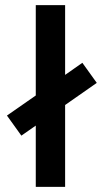

<svg xmlns="http://www.w3.org/2000/svg" viewBox="-20 -726 396 746"><path d="M119 0V-238L63 -199L7 -277L119 -355V-706H233V-435L300 -482L356 -404L233 -318V0Z"/></svg>

Font: TitilliumText22L Rg
Style: Bold
Weight: 700
Designer: Campivisivi
Foundry: Campivisivi
Version: 1.000